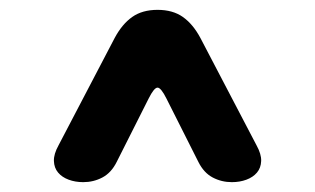

<svg xmlns="http://www.w3.org/2000/svg" viewBox="-20 -690 640 390"><path d="M149 -320Q133 -320 119.5 -325Q106 -330 98 -339.5Q90 -349 89.5 -363Q89 -377 99 -395L213 -613Q228 -641 248.5 -655.5Q269 -670 300 -670Q331 -670 351.5 -655.5Q372 -641 387 -613L501 -395Q511 -377 510.5 -363Q510 -349 502 -339.5Q494 -330 480.5 -325Q467 -320 451 -320Q430 -320 412 -329.5Q394 -339 383 -361L318 -490Q307 -512 300 -512Q293 -512 282 -490L217 -361Q206 -339 188 -329.5Q170 -320 149 -320Z"/></svg>

Font: Maple Mono
Style: Bold
Weight: 700
Monospace: yes
Designer: subframe7536
Version: Version 7.200